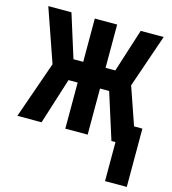

<svg xmlns="http://www.w3.org/2000/svg" viewBox="-109 -632 819 913"><g transform="rotate(15 300.0 -175.0)"><path d="M9 0 107 -280 16 -542H130L197 -329H245V-542H355V-329H403L471 -542H584L494 -280L558 -95H599V192H492V0H472L400 -227H355V0H245V-227H200L128 0Z"/></g></svg>

Font: Noto Sans Mono SemiBold
Style: Regular
Weight: 600
Designer: Monotype Design Team
Foundry: Monotype Imaging Inc.
Version: Version 2.014; ttfautohint (v1.8.4.7-5d5b)